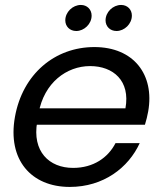

<svg xmlns="http://www.w3.org/2000/svg" viewBox="-20 -747 660 776"><path d="M111.1 -242.9H565.8C571.5 -261.6 575.5 -277.7 579 -296.9C605.1 -445.4 520.4 -556.8 361.4 -556.8C201.6 -556.8 71.4 -447.8 40.4 -274.5C9.4 -101.3 105.9 8.5 261.9 8.5C398.2 8.5 499.1 -69 544.7 -168.6H446.9C416.9 -110 357.7 -68.4 275.5 -68.4C178.2 -68.4 109.2 -135.3 130.4 -254.9L136.1 -290.1C158.1 -412.5 249 -479.9 344.1 -479.9C437.7 -479.9 507.4 -420.5 487 -309.2H124.1ZM288.3 -621.7C319.9 -621.7 350.3 -650 350.3 -683.9C350.3 -708.5 332.2 -727 306.9 -727C273.5 -727 243.9 -697.9 243.9 -664.8C243.9 -640.3 262 -621.7 288.3 -621.7ZM451 -621.7C482.6 -621.7 513 -650 513 -684.1C513 -708.5 494.9 -727 469.6 -727C436.2 -727 406.6 -697.9 406.6 -664.8C406.6 -640.3 424.7 -621.7 451 -621.7Z"/></svg>

Font: Poppins Devanagari Thin
Style: Italic
Weight: 100
Italic angle: -10°
Designer: Ninad Kale (Devanagari), Jonny Pinhorn (Latin)
Foundry: Indian Type Foundry
Version: 4.005